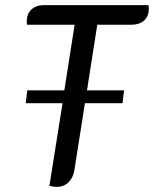

<svg xmlns="http://www.w3.org/2000/svg" viewBox="-20 -720 598 746"><path d="M558 -686Q558 -656 539.5 -640Q521 -624 492 -624H358L318 -369H462L456 -319H310L269 -59Q264 -29 246 -11.5Q228 6 200 6Q185 6 172 2L223 -319H80L86 -369H230L270 -624H85Q84 -628 84 -636Q84 -667 102.5 -683.5Q121 -700 150 -700H557Q558 -696 558 -686Z"/></svg>

Font: Thasadith
Style: Bold Italic
Weight: 700
Italic angle: -9°
Designer: Cadson Demak Co.,Ltd.
Foundry: Cadson Demak Co.,Ltd.
Version: Version 1.000; ttfautohint (v1.6)